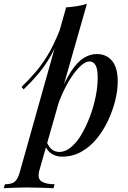

<svg xmlns="http://www.w3.org/2000/svg" viewBox="-96 -815 678 1016"><path d="M378 -490Q357 -490 331 -466.5Q305 -443 278.5 -402Q252 -361 229.5 -309Q207 -257 193 -200L215 -306Q248 -388 280 -437Q312 -486 346 -507.5Q380 -529 416 -529Q468 -529 497.5 -492.5Q527 -456 527 -384Q527 -338 514 -284.5Q501 -231 476.5 -178.5Q452 -126 416.5 -82Q381 -38 334.5 -12Q288 14 232 14Q201 14 176.5 -2Q152 -18 142 -47L150 -66Q163 -36 179.5 -23.5Q196 -11 218 -11Q250 -11 280.5 -36.5Q311 -62 336 -105Q361 -148 380.5 -200Q400 -252 410.5 -305Q421 -358 421 -404Q421 -450 409.5 -470Q398 -490 378 -490ZM254 -776Q284 -778 312 -782.5Q340 -787 364 -795L113 84Q100 129 123 144.5Q146 160 193 160L187 181Q166 180 127 178.5Q88 177 45 177Q11 177 -24 178.5Q-59 180 -76 181L-70 160Q-34 160 -18 146.5Q-2 133 8 98ZM18 -355Q57 -393 90 -431Q123 -469 155 -521Q187 -573 219 -653L222 -637Q201 -568 171 -516.5Q141 -465 105.5 -423Q70 -381 29 -342Z"/></svg>

Font: Playfair Display Medium
Style: Italic
Weight: 500
Italic angle: -14°
Designer: Claus Eggers Sørensen
Foundry: Claus Eggers Sørensen
Version: Version 1.203